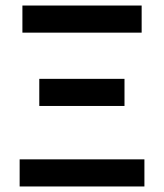

<svg xmlns="http://www.w3.org/2000/svg" viewBox="-20 -674 592 694"><path d="M51 0V-98H502V0ZM122 -291V-389H430V-291ZM61 -556V-654H492V-556Z"/></svg>

Font: TT Toshiba Sans Medium
Style: Regular
Weight: 500
Designer: Paul D. Hunt
Foundry: Toshiba Corporation
Version: Version 2.020;PS 2.000;hotconv 1.0.86;makeotf.lib2.5.63406